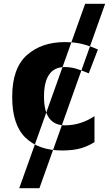

<svg xmlns="http://www.w3.org/2000/svg" viewBox="-20 -780 572 1008"><path d="M532 -760 187 208H81L427 -760ZM306 10Q363 10 402.5 -1Q442 -12 476 -34V-170Q403 -122 321 -122Q211 -122 211 -272Q211 -428 320 -428Q351 -428 381 -419Q411 -410 446 -395L494 -520Q460 -536 417.5 -547.5Q375 -559 320 -559Q198 -559 121 -490.5Q44 -422 44 -271Q44 -125 113.5 -57.5Q183 10 306 10Z"/></svg>

Font: Noto Sans UI Extra
Style: Regular
Weight: 800
Designer: Monotype Design Team
Foundry: Monotype Imaging Inc.
Version: Version 1.901